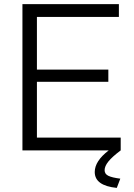

<svg xmlns="http://www.w3.org/2000/svg" viewBox="-20 -730 649 932"><path d="M565.9 0Q524.4 31.2 506.1 54Q487.8 76.7 487.8 96.2Q487.8 114.7 506.1 123.5Q524.4 132.3 564 137.2L546.9 182.1Q439.9 171.4 439.9 105Q439.9 51.8 507.8 0H88.9V-710H557.1V-647.9H159.2V-392.1H505.9V-333H159.2V-62H565.9Z"/></svg>

Font: Rawline
Style: Regular
Weight: 400
Designer: Matt McInerney, Pablo Impallari, Rodrigo Fuenzalida
Foundry: Matt McInerney, Pablo Impallari, Rodrigo Fuenzalida
Version: Version 4.020;PS 004.020;hotconv 1.0.88;makeotf.lib2.5.64775